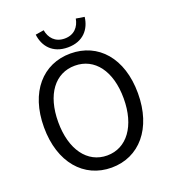

<svg xmlns="http://www.w3.org/2000/svg" viewBox="-166 -1065 1075 1202"><g transform="rotate(-20 371.0 -464.0)"><path d="M371 13C555 13 684 -134 684 -369C684 -604 555 -747 371 -747C187 -747 58 -604 58 -369C58 -134 187 13 371 13ZM371 -68C239 -68 153 -186 153 -369C153 -553 239 -666 371 -666C502 -666 589 -553 589 -369C589 -186 502 -68 371 -68ZM371 -788C474 -788 525 -854 534 -932L478 -941C469 -889 435 -847 371 -847C307 -847 273 -889 264 -941L208 -932C217 -854 268 -788 371 -788Z"/></g></svg>

Font: Noto Sans CJK KR Regular
Style: Regular
Weight: 400
Designer: Ryoko NISHIZUKA (kana & ideographs); Paul D. Hunt (Latin, Greek & Cyrillic); Wenlong ZHANG (bopomofo); Sandoll Communica
Foundry: Adobe Systems Incorporated
Version: Version 1.004;PS 1.004;hotconv 1.0.82;makeotf.lib2.5.63406